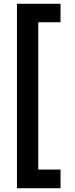

<svg xmlns="http://www.w3.org/2000/svg" viewBox="-20 -831 397 1018"><path d="M70 167V-811H301V-713H183V68H301V167Z"/></svg>

Font: DM Sans 16pt SemiBold
Style: Regular
Weight: 600
Version: Version 4.004;gftools[0.9.30]